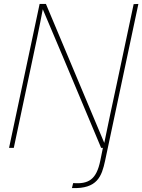

<svg xmlns="http://www.w3.org/2000/svg" viewBox="-20 -750 722 974"><path d="M513 66 682 -730 658 -729 572 -323C552 -230 525 -105 509 -25L404 -275L213 -730H181L26 0H50L136 -406C156 -499 182 -622 197 -703L297 -467L493 0H502L489 64C469 163 428 184 351 179L345 204C474 209 496 144 513 66Z"/></svg>

Font: Nacelle Thin
Style: Italic
Weight: 100
Italic angle: -12°
Designer: Sora Sagano
Foundry: Sora Sagano
Version: Version 1.000;FEAKit 1.0